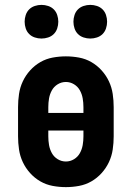

<svg xmlns="http://www.w3.org/2000/svg" viewBox="-20 -759 540 787"><path d="M250 8Q223 8 196 3Q169 -2 145.5 -15.5Q122 -29 103.5 -49.5Q85 -70 73.5 -94.5Q62 -119 58 -146Q54 -173 54 -200V-320Q54 -347 58 -374Q62 -401 73.5 -425.5Q85 -450 103.5 -470.5Q122 -491 145.5 -504.5Q169 -518 196 -523Q223 -528 250 -528Q277 -528 304 -523Q331 -518 354.5 -504.5Q378 -491 396.5 -470.5Q415 -450 426.5 -425.5Q438 -401 442 -374Q446 -347 446 -320V-200Q446 -173 442 -146Q438 -119 426.5 -94.5Q415 -70 396.5 -49.5Q378 -29 354.5 -15.5Q331 -2 304 3Q277 8 250 8ZM322 -296V-320Q322 -338 319 -355.5Q316 -373 307.5 -388.5Q299 -404 283.5 -413.5Q268 -423 250 -423Q232 -423 216.5 -413.5Q201 -404 192.5 -388.5Q184 -373 181 -355.5Q178 -338 178 -320V-296ZM250 -97Q268 -97 283.5 -106.5Q299 -116 307.5 -131.5Q316 -147 319 -164.5Q322 -182 322 -200V-224H178V-200Q178 -182 181 -164.5Q184 -147 192.5 -131.5Q201 -116 216.5 -106.5Q232 -97 250 -97ZM350 -601Q336 -601 322.5 -605.5Q309 -610 299.5 -619.5Q290 -629 285.5 -642.5Q281 -656 281 -670Q281 -684 285.5 -697.5Q290 -711 299.5 -720.5Q309 -730 322.5 -734.5Q336 -739 350 -739Q364 -739 377.5 -734.5Q391 -730 400.5 -720.5Q410 -711 414.5 -697.5Q419 -684 419 -670Q419 -656 414.5 -642.5Q410 -629 400.5 -619.5Q391 -610 377.5 -605.5Q364 -601 350 -601ZM150 -601Q136 -601 122.5 -605.5Q109 -610 99.5 -619.5Q90 -629 85.5 -642.5Q81 -656 81 -670Q81 -684 85.5 -697.5Q90 -711 99.5 -720.5Q109 -730 122.5 -734.5Q136 -739 150 -739Q164 -739 177.5 -734.5Q191 -730 200.5 -720.5Q210 -711 214.5 -697.5Q219 -684 219 -670Q219 -656 214.5 -642.5Q210 -629 200.5 -619.5Q191 -610 177.5 -605.5Q164 -601 150 -601Z"/></svg>

Font: Iosevka Curly Slab Extrabold
Style: Regular
Weight: 800
Monospace: yes
Designer: Belleve Invis
Foundry: Belleve Invis
Version: Version 22.1.2; ttfautohint (v1.8.4)